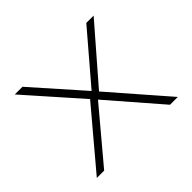

<svg xmlns="http://www.w3.org/2000/svg" viewBox="-152 -924 1148 1148"><g transform="rotate(-45 422.0 -350.0)"><path d="M698 0 399 -345 85 -700H150L421 -394L764 0ZM79 0 395 -375 425 -338 141 0ZM438 -338 412 -375 690 -700H752Z"/></g></svg>

Font: Lexend Tera ExtraLight
Style: Regular
Weight: 250
Designer: Bonnie Shaver-Troup, Thomas Jockin
Foundry: Lexend
Version: Version 1.007